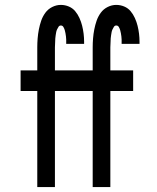

<svg xmlns="http://www.w3.org/2000/svg" viewBox="-20 -763 640 783"><path d="M132 0V-392H64V-476H132V-570Q132 -588 133.5 -606.5Q135 -625 138.5 -643Q142 -661 148 -678.5Q154 -696 165 -711Q176 -726 193 -734.5Q210 -743 228 -743Q245 -743 260.5 -736.5Q276 -730 286.5 -717.5Q297 -705 304 -689.5Q311 -674 315 -658Q319 -642 321 -625.5Q323 -609 323 -593V-584H250V-588Q250 -595 250 -601.5Q250 -608 249 -614.5Q248 -621 247 -627.5Q246 -634 244 -640.5Q242 -647 238.5 -653Q235 -659 228 -659Q222 -659 218.5 -653.5Q215 -648 212.5 -642.5Q210 -637 209 -631Q208 -625 207 -619Q206 -613 205.5 -606.5Q205 -600 205 -594Q205 -588 204.5 -582Q204 -576 204 -570V-476H297V-392H204V0ZM358 0V-392H290V-476H358V-570Q358 -588 359.5 -606.5Q361 -625 364.5 -643Q368 -661 374 -678.5Q380 -696 391 -711Q402 -726 419 -734.5Q436 -743 454 -743Q471 -743 486.5 -736.5Q502 -730 512.5 -717.5Q523 -705 530 -689.5Q537 -674 541 -658Q545 -642 547 -625.5Q549 -609 549 -593V-584H476V-588Q476 -595 476 -601.5Q476 -608 475 -614.5Q474 -621 473 -627.5Q472 -634 470 -640.5Q468 -647 464.5 -653Q461 -659 454 -659Q448 -659 444.5 -653.5Q441 -648 438.5 -642.5Q436 -637 435 -631Q434 -625 433 -619Q432 -613 431.5 -606.5Q431 -600 431 -594Q431 -588 430.5 -582Q430 -576 430 -570V-476H523V-392H430V0Z"/></svg>

Font: Iosevka Fixed Medium Extended
Style: Regular
Weight: 500
Width: 7
Monospace: yes
Designer: Belleve Invis
Foundry: Belleve Invis
Version: Version 24.1.1; ttfautohint (v1.8.4)